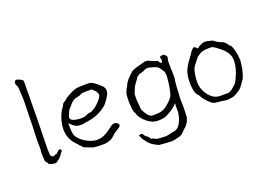

<svg xmlns="http://www.w3.org/2000/svg" viewBox="-116 -996 2042 1468"><g transform="rotate(-20 905.0 -261.5)"><path d="M149.4 -76.2Q149.4 -66.4 149.4 -66.4V-65.4Q150.4 -53.7 152.3 -51.8L164.1 -40L166 -38.1H168.9L175.8 -40Q178.7 -40 182.6 -42Q187.5 -45.9 190.4 -44.9Q193.4 -44.9 199.2 -47.9V-46.9L203.1 -48.8L206.1 -49.8L208 -50.8V-53.7V-54.7Q224.6 -70.3 231.4 -72.3Q235.4 -72.3 242.2 -68.4Q248 -64.5 247.1 -60.5V-59.6L245.1 -57.6V-55.7V-54.7Q244.1 -51.8 240.2 -47.9Q237.3 -44.9 235.4 -43Q232.4 -40 231.4 -37.1Q223.6 -25.4 222.7 -23.4Q214.8 -14.6 206.1 -5.9Q196.3 2 185.5 9.8Q177.7 16.6 168.9 17.6L140.6 12.7Q140.6 12.7 140.6 12.7Q140.6 12.7 140.6 12.7Q132.8 10.7 127 8.8Q120.1 4.9 118.2 2H117.2Q114.3 -2 112.3 -6.8Q109.4 -12.7 103.5 -17.6Q98.6 -25.4 97.7 -29.3Q96.7 -33.2 95.7 -53.7Q94.7 -79.1 94.7 -83Q94.7 -92.8 94.7 -105.5Q97.7 -118.2 97.7 -132.8Q96.7 -138.7 96.7 -165Q95.7 -180.7 98.6 -257.8Q99.6 -259.8 98.6 -263.7Q98.6 -266.6 98.6 -268.6L99.6 -269.5Q99.6 -276.4 100.6 -277.3V-279.3Q100.6 -281.2 99.6 -284.2Q99.6 -287.1 100.6 -298.8Q101.6 -315.4 103.5 -430.7Q103.5 -440.4 104.5 -476.1Q105.5 -511.7 105.5 -525.4Q105.5 -538.1 100.6 -614.3Q99.6 -629.9 97.7 -633.8Q94.7 -639.6 91.8 -645.5Q89.8 -648.4 89.8 -650.4Q88.9 -652.3 87.9 -655.3Q86.9 -658.2 86.9 -666Q86.9 -671.9 92.8 -678.7Q98.6 -686.5 104.5 -685.5Q108.4 -685.5 116.2 -682.6Q125 -679.7 133.8 -675.8Q142.6 -670.9 148.4 -667Q154.3 -662.1 155.3 -659.2Q156.2 -655.3 156.2 -644.5Q156.2 -629.9 156.2 -609.4Q156.2 -588.9 155.3 -565.4Q155.3 -542 155.3 -519.5Q155.3 -497.1 154.3 -481.4V-459Q154.3 -401.4 153.3 -344.7Q152.3 -302.7 151.4 -259.8Q150.4 -243.2 150.4 -216.8Q150.4 -190.4 149.4 -162.1Q148.4 -111.3 148.4 -110.4Q148.4 -109.4 149.4 -76.2ZM235.4 -43Q235.4 -43 235.4 -43Z M380.9 -58.6Q378.9 -61.5 373 -66.4Q371.1 -69.3 369.1 -70.3Q368.2 -71.3 367.2 -72.3V-73.2Q313.5 -127.9 313.5 -203.1Q313.5 -236.3 322.8 -272Q332 -307.6 347.7 -337.9H348.6Q349.6 -342.8 352.5 -347.2Q355.5 -351.6 358.4 -354.5L359.4 -355.5L371.1 -373Q374 -377 375 -380.9Q377 -384.8 378.9 -389.6Q380.9 -392.6 383.3 -395Q385.7 -397.5 389.6 -398.4L390.6 -399.4H392.6V-401.4V-403.3H394.5H395.5H396.5Q398.4 -404.3 400.4 -405.3Q404.3 -407.2 407.2 -411.1Q410.2 -415 414.1 -418Q418 -420.9 421.9 -424.8Q433.6 -428.7 441.4 -435.5Q463.9 -448.2 481.4 -456.1Q499 -462.9 518.6 -467.8Q529.3 -469.7 538.1 -469.7Q546.9 -469.7 557.6 -470.7H605.5Q611.3 -470.7 619.1 -470.7Q626 -469.7 634.8 -467.8Q641.6 -465.8 654.3 -457Q667 -448.2 680.7 -437.5Q694.3 -426.8 706.1 -415Q716.8 -404.3 718.8 -398.4L719.7 -397.5Q726.6 -388.7 726.6 -377.9Q726.6 -356.4 720.7 -344.7Q714.8 -332 703.1 -314.5Q698.2 -306.6 693.8 -300.3Q689.5 -293.9 683.6 -287.1Q678.7 -280.3 673.8 -274.9Q668.9 -269.5 662.1 -263.7Q626 -236.3 591.8 -221.7Q557.6 -207 512.7 -200.2L486.3 -196.3Q469.7 -191.4 457 -191.4Q426.8 -191.4 410.2 -200.2Q392.6 -209 374 -228.5L369.1 -233.4L365.2 -238.3V-231.4V-225.6V-203.1Q365.2 -187.5 367.2 -170.9Q368.2 -154.3 373 -139.6Q379.9 -121.1 397.5 -103.5Q415 -85.9 437 -72.3Q459 -58.6 482.4 -50.8Q506.8 -42 528.3 -42Q561.5 -42 586.9 -53.7Q612.3 -65.4 632.8 -80.1Q642.6 -87.9 651.4 -94.2Q660.2 -100.6 668 -105.5Q680.7 -116.2 696.3 -116.2Q706.1 -116.2 717.8 -108.4Q728.5 -100.6 728.5 -90.8V-87.9Q726.6 -81.1 721.7 -77.1Q714.8 -71.3 709 -67.4H708Q697.3 -60.5 686 -53.2Q674.8 -45.9 665 -38.1Q657.2 -31.2 651.4 -25.4L640.6 -15.6Q633.8 -10.7 627 -7.3Q620.1 -3.9 612.3 -2H611.3Q594.7 3.9 578.1 5.9Q560.5 6.8 541 6.8Q521.5 6.8 507.8 5.4Q494.1 3.9 480.5 2L454.1 -7.8Q440.4 -12.7 420.9 -20.5Q418.9 -20.5 418 -21.5Q417 -22.5 415 -23.4V-24.4H414.1Q410.2 -26.4 409.2 -27.3L408.2 -28.3V-29.3Q404.3 -34.2 400.4 -37.1Q396.5 -40 393.6 -43.9Q390.6 -47.9 386.7 -50.8Q383.8 -53.7 380.9 -58.6ZM397.5 -307.6Q395.5 -302.7 390.6 -292Q385.7 -279.3 385.7 -273.4Q385.7 -262.7 396.5 -254.9Q405.3 -249 417 -245.1H418Q431.6 -242.2 445.3 -240.2Q459 -238.3 466.8 -238.3Q476.6 -238.3 493.2 -240.2Q509.8 -243.2 517.6 -247.1H518.6Q528.3 -253.9 533.2 -254.9Q538.1 -255.9 547.9 -256.8Q562.5 -257.8 582 -270.5Q600.6 -283.2 618.2 -299.3Q635.7 -315.4 648.4 -333Q661.1 -350.6 661.1 -365.2Q661.1 -371.1 656.2 -378.9Q652.3 -386.7 647.5 -394.5L645.5 -395.5V-396.5Q641.6 -397.5 640.6 -400.4Q637.7 -404.3 634.8 -406.2V-407.2Q629.9 -411.1 627.9 -413.1L623 -417V-418L622.1 -418.9H621.1H620.1H565.4Q557.6 -418.9 549.8 -418Q534.2 -417 524.4 -409.2Q521.5 -407.2 519.5 -406.2Q518.6 -406.2 518.6 -406.2Q516.6 -406.2 513.7 -405.3L500 -401.4Q488.3 -399.4 479.5 -396.5Q470.7 -393.6 463.9 -388.7Q457 -383.8 450.2 -377.9Q443.4 -371.1 435.5 -362.3Q427.7 -353.5 423.8 -348.6Q418 -343.8 413.1 -337.9V-336.9Q410.2 -332 406.2 -327.1Q401.4 -320.3 397.5 -307.6Z M1186.5 -231.4Q1186.5 -231.4 1191.4 -265.6Q1194.3 -285.2 1195.3 -301.8Q1196.3 -319.3 1196.3 -326.2Q1196.3 -333 1193.4 -346.7Q1190.4 -359.4 1185.5 -365.2Q1179.7 -375 1174.8 -381.8Q1163.1 -397.5 1161.1 -398.4Q1151.4 -407.2 1147.5 -408.2Q1139.6 -410.2 1125 -416Q1117.2 -418.9 1098.6 -423.8Q1085 -426.8 1081.1 -426.8Q1073.2 -426.8 1068.4 -425.8Q1061.5 -425.8 1058.6 -423.8Q1048.8 -418 1037.1 -413.1Q1016.6 -407.2 1013.7 -406.2H1012.7Q1009.8 -405.3 1000 -401.4L999 -400.4Q993.2 -397.5 987.3 -392.6H986.3Q980.5 -387.7 970.7 -370.1Q958 -353.5 946.3 -336.9Q938.5 -324.2 929.7 -302.7Q918.9 -276.4 918.9 -275.4Q917 -262.7 917 -230.5Q917 -224.6 919.9 -192.4Q922.9 -164.1 922.9 -157.2Q921.9 -148.4 927.7 -137.7Q936.5 -120.1 939.5 -116.2Q951.2 -101.6 952.1 -97.7Q954.1 -93.8 966.8 -82Q973.6 -76.2 981.4 -74.2Q986.3 -72.3 999 -72.3Q1040 -71.3 1062.5 -77.6Q1085 -84 1101.1 -95.2Q1117.2 -106.4 1139.6 -127.9Q1162.1 -149.4 1170.9 -168Q1174.8 -176.8 1186.5 -231.4ZM1182.6 -77.1Q1185.5 -97.7 1184.6 -98.6Q1183.6 -102.5 1179.7 -97.7Q1173.8 -89.8 1167 -84Q1154.3 -72.3 1144.5 -65.4Q1134.8 -57.6 1116.2 -47.9Q1084 -29.3 1076.2 -27.3Q1051.8 -20.5 1019.5 -20.5Q995.1 -20.5 976.6 -27.3Q953.1 -36.1 933.6 -51.8Q914.1 -67.4 899.4 -85Q880.9 -108.4 877 -122.1Q874 -135.7 873 -136.7L870.1 -139.6Q869.1 -139.6 866.2 -148.4Q862.3 -160.2 861.3 -166L858.4 -194.3L856.4 -231.4L857.4 -270.5Q858.4 -292 861.3 -300.8Q863.3 -308.6 875 -334Q882.8 -342.8 888.7 -358.4Q899.4 -388.7 959 -441.4Q972.7 -454.1 1055.7 -474.6Q1067.4 -477.5 1074.2 -479.5Q1082 -481.4 1089.8 -481.4V-480.5V-478.5H1098.6Q1102.5 -476.6 1105.5 -476.6L1107.4 -475.6Q1110.4 -472.7 1120.1 -468.8Q1128.9 -465.8 1128.9 -465.8H1129.9Q1136.7 -460.9 1140.6 -460Q1142.6 -459 1148.4 -458V-457L1154.3 -456.1Q1160.2 -455.1 1161.1 -454.1Q1166 -452.1 1172.9 -450.2V-449.2L1173.8 -448.2Q1174.8 -446.3 1178.7 -439.5Q1183.6 -431.6 1187.5 -428.7Q1194.3 -423.8 1198.2 -431.6L1199.2 -432.6V-433.6Q1199.2 -434.6 1200.2 -442.4Q1202.1 -447.3 1201.2 -454.1V-455.1Q1201.2 -455.1 1199.2 -461.9L1198.2 -465.8H1197.3Q1196.3 -465.8 1196.3 -466.8L1197.3 -471.7Q1198.2 -473.6 1199.2 -474.6Q1200.2 -476.6 1202.1 -477.5Q1205.1 -478.5 1212.9 -479.5Q1218.8 -480.5 1223.6 -480.5Q1227.5 -479.5 1230.5 -478.5H1231.4Q1235.4 -476.6 1236.3 -475.6Q1239.3 -472.7 1243.2 -467.8Q1244.1 -466.8 1246.1 -465.8Q1247.1 -463.9 1248 -461.9Q1250 -458 1251 -456.1Q1251 -452.1 1251 -448.2Q1250 -443.4 1248 -437.5V-436.5Q1245.1 -429.7 1245.1 -421.9V-394.5Q1245.1 -380.9 1245.1 -373Q1244.1 -353.5 1247.1 -342.8V-291Q1247.1 -276.4 1246.1 -276.4H1245.1H1246.1Q1245.1 -275.4 1243.2 -260.7V-259.8Q1242.2 -257.8 1239.3 -219.7Q1239.3 -219.7 1236.3 -160.2L1233.4 -114.3L1235.4 -56.6Q1235.4 -47.9 1234.4 -21.5Q1233.4 28.3 1232.4 30.3Q1229.5 36.1 1228.5 41V42Q1226.6 48.8 1220.7 63.5Q1219.7 65.4 1211.9 76.2Q1207 83 1205.1 85.9Q1203.1 87.9 1203.1 87.9L1190.4 101.6Q1189.5 101.6 1189.5 102.5H1188.5Q1186.5 104.5 1155.3 134.8Q1145.5 145.5 1127.9 150.4L1094.7 158.2Q1090.8 159.2 1077.1 162.1Q1069.3 163.1 1059.6 163.1Q1050.8 163.1 1016.6 161.1Q982.4 158.2 980.5 158.2Q961.9 158.2 950.2 152.3Q941.4 148.4 917 133.8Q899.4 123 895.5 117.2Q881.8 104.5 875 94.7Q870.1 85.9 866.2 82Q859.4 76.2 854.5 66.4Q853.5 64.5 847.7 50.8Q842.8 42 841.8 38.1Q841.8 34.2 844.7 33.2Q849.6 31.2 857.4 31.2Q869.1 31.2 871.1 35.2Q881.8 53.7 887.7 58.6Q905.3 69.3 908.2 74.2Q916 90.8 919.9 90.8Q924.8 91.8 926.8 91.8Q926.8 91.8 926.8 91.8H925.8Q926.8 91.8 926.8 91.8Q926.8 91.8 926.8 91.8Q939.5 95.7 950.2 102.5Q959 108.4 979.5 109.4L1039.1 112.3L1040 111.3Q1041 111.3 1076.2 103.5Q1107.4 97.7 1110.4 96.7Q1123 94.7 1136.7 82Q1150.4 69.3 1156.7 56.6Q1163.1 43.9 1169.9 26.9Q1176.8 9.8 1180.2 -10.7Q1183.6 -31.2 1183.6 -42Q1182.6 -58.6 1182.6 -77.1Z M1686.5 -126Q1698.2 -151.4 1704.1 -168.9Q1711.9 -192.4 1715.8 -213.9Q1719.7 -236.3 1719.7 -252Q1719.7 -279.3 1711.9 -298.8Q1704.1 -317.4 1692.4 -332Q1679.7 -349.6 1663.1 -362.3Q1654.3 -369.1 1645.5 -376Q1636.7 -382.8 1627 -390.6Q1613.3 -400.4 1604.5 -405.3Q1595.7 -409.2 1578.1 -409.2Q1541 -409.2 1522.5 -404.3Q1502.9 -399.4 1488.3 -388.7Q1469.7 -377.9 1460.9 -364.3Q1457 -358.4 1434.6 -331.1Q1434.6 -331.1 1433.6 -330.1H1432.6V-329.1L1428.7 -324.2Q1424.8 -320.3 1420.9 -312.5Q1414.1 -300.8 1410.2 -285.6Q1406.2 -270.5 1403.3 -253.9Q1400.4 -237.3 1399.4 -221.2Q1398.4 -205.1 1398.4 -192.4Q1398.4 -171.9 1404.8 -148.4Q1411.1 -125 1424.8 -103.5Q1437.5 -82 1456.1 -65.4Q1471.7 -49.8 1496.1 -41Q1502.9 -39.1 1508.8 -38.1L1521.5 -36.1H1522.5H1599.6H1601.6L1602.5 -38.1Q1610.4 -44.9 1613.3 -44.4Q1616.2 -43.9 1624 -49.8Q1631.8 -55.7 1645.5 -67.4Q1661.1 -81.1 1668 -89.8Q1675.8 -100.6 1686.5 -126ZM1727.5 -89.8Q1711.9 -66.4 1706.1 -59.6Q1693.4 -41 1686.5 -35.2Q1682.6 -31.2 1668.9 -21.5Q1659.2 -15.6 1649.4 -9.8Q1644.5 -6.8 1634.8 -2Q1623 2.9 1622.1 3.9Q1600.6 8.8 1579.1 10.7Q1564.5 12.7 1561.5 11.7V10.7Q1560.5 10.7 1553.7 9.8L1526.4 5.9Q1526.4 4.9 1526.4 4.9V5.9Q1526.4 5.9 1526.4 5.9V4.9Q1521.5 4.9 1508.8 3.9Q1500 2.9 1490.2 2H1489.3Q1480.5 1 1470.7 -1Q1462.9 -2 1459 -4.9H1458Q1449.2 -10.7 1440.4 -17.6Q1429.7 -27.3 1419.9 -37.1Q1410.2 -46.9 1401.4 -57.6Q1390.6 -71.3 1389.6 -74.2Q1384.8 -84 1380.9 -89.8Q1377.9 -95.7 1369.1 -104.5H1370.1H1369.1Q1361.3 -112.3 1356.4 -125Q1351.6 -136.7 1348.6 -152.3Q1345.7 -167 1344.7 -181.6Q1343.8 -196.3 1343.8 -208Q1343.8 -236.3 1346.7 -256.8Q1349.6 -278.3 1355.5 -296.9Q1362.3 -315.4 1373 -335Q1388.7 -362.3 1400.4 -376Q1411.1 -389.6 1411.1 -390.6L1416 -398.4Q1420.9 -402.3 1426.8 -413.1Q1433.6 -424.8 1436.5 -428.7Q1449.2 -444.3 1453.1 -446.3V-447.3Q1457 -451.2 1460 -453.1Q1462.9 -454.1 1466.8 -454.1Q1468.8 -454.1 1472.7 -452.1H1473.6Q1485.4 -444.3 1485.4 -441.4Q1485.4 -437.5 1488.3 -436.5Q1492.2 -436.5 1494.1 -437.5L1497.1 -438.5L1498 -439.5H1499L1506.8 -447.3Q1506.8 -447.3 1510.7 -449.2Q1519.5 -454.1 1528.3 -457Q1537.1 -462.9 1541 -462.9Q1556.6 -464.8 1556.6 -466.8Q1557.6 -463.9 1559.6 -465.8L1560.5 -464.8H1562.5L1580.1 -462.9Q1583 -462.9 1584 -460.9H1585Q1600.6 -459 1608.4 -456.1Q1622.1 -452.1 1627 -447.3Q1629.9 -444.3 1646.5 -433.6Q1656.2 -427.7 1667 -422.9Q1687.5 -414.1 1688.5 -414.1Q1689.5 -414.1 1696.3 -410.2Q1701.2 -406.2 1706.1 -401.4Q1710 -397.5 1714.8 -391.6Q1718.8 -386.7 1723.6 -377.9L1724.6 -376L1725.6 -374H1727.5L1728.5 -373H1730.5Q1739.3 -367.2 1745.1 -350.6Q1752 -333 1756.8 -311.5Q1761.7 -290 1763.7 -270.5Q1765.6 -250 1765.6 -239.3Q1765.6 -227.5 1761.7 -205.1Q1758.8 -186.5 1756.8 -168Q1753.9 -164.1 1753.9 -159.2Q1752.9 -156.2 1751 -152.3V-151.4Q1750 -148.4 1750 -142.6Q1750 -139.6 1748 -135.7Q1736.3 -104.5 1735.4 -101.6Q1734.4 -100.6 1727.5 -89.8ZM1541 -462.9Q1541 -463.9 1541 -463.9Z"/></g></svg>

Font: ToneOZ-YinPZ-Tsuipita-TC
Style: Regular
Weight: 400
Designer: ÂÆ£ÂøóÂáåJeffrey Xuan(jeffreyx@gmail.com, ToneOZ.com) ÈòøÂù§(cjkFonts)
Foundry: ToneOZ
Version: Version 0.24071